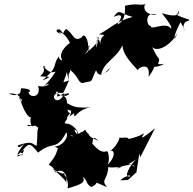

<svg xmlns="http://www.w3.org/2000/svg" viewBox="-20 -983 1073 1068"><path d="M739 -25 755 -130 760 -108 842 -269C771 -212 757 -204 781 -239C769 -241 779 -230 697 -210C685 -226 663 -211 639 -219C659 -225 615 -150 592 -145C637 -152 605 -63 531 -37C602 -42 585 -124 581 -133C575 -161 560 -104 493 -185C499 -195 489 -238 527 -200C500 -211 476 -223 473 -238C446 -255 467 -274 435 -246C451 -269 393 -207 370 -231C434 -213 422 -233 407 -255C425 -200 366 -295 414 -248C376 -310 321 -308 283 -265C277 -226 358 -227 356 -292C350 -275 309 -297 392 -353C394 -306 397 -370 482 -386C347 -377 386 -418 313 -413C330 -363 317 -388 376 -367C374 -318 326 -305 371 -354C336 -358 374 -446 326 -451C399 -493 355 -414 288 -472C332 -483 254 -414 339 -466C306 -387 254 -444 296 -465C342 -475 319 -437 364 -536C303 -510 354 -554 328 -520C365 -589 341 -608 364 -535C355 -592 375 -569 369 -595C418 -557 414 -523 439 -521C504 -539 476 -511 514 -592C533 -549 557 -564 613 -630C563 -575 606 -602 542 -566C557 -641 626 -655 661 -731C663 -687 696 -646 748 -591C739 -602 821 -650 806 -555C863 -632 828 -628 824 -625C814 -596 889 -620 890 -628C827 -617 888 -642 854 -669L826 -721C862 -685 950 -749 969 -809C948 -739 934 -765 984 -860C1033 -779 980 -825 1011 -861C1056 -878 1030 -868 961 -901L973 -914C965 -949 1016 -867 880 -910C959 -811 932 -822 910 -828C918 -801 864 -823 939 -786C942 -892 814 -804 819 -839C793 -835 783 -927 853 -901C770 -896 775 -963 796 -963C756 -947 753 -969 675 -951C684 -840 610 -844 634 -850C643 -863 683 -920 612 -889C648 -939 643 -907 718 -889C623 -864 600 -829 531 -792C593 -782 539 -803 538 -739C525 -798 494 -760 530 -776C509 -685 513 -717 520 -766C541 -743 437 -678 434 -662C501 -734 471 -731 449 -715C518 -745 454 -725 472 -694C475 -779 443 -800 436 -776C387 -745 391 -797 347 -822C316 -788 348 -786 310 -821C258 -813 358 -773 305 -802C320 -806 347 -791 369 -744C376 -749 300 -701 324 -652C340 -638 289 -655 317 -680C260 -616 320 -624 215 -535C282 -563 247 -553 203 -559C255 -603 191 -627 236 -608C204 -640 244 -563 290 -585C291 -588 264 -540 216 -495C273 -546 256 -489 192 -505C214 -430 126 -437 140 -484C124 -453 188 -489 97 -492C82 -418 85 -405 114 -483C104 -502 96 -429 29 -463C119 -470 106 -376 92 -442C92 -409 138 -313 152 -335C154 -352 139 -284 165 -275C133 -307 105 -270 179 -285C150 -311 123 -321 193 -272C184 -249 191 -245 184 -172C157 -180 166 -204 78 -174C83 -154 97 -171 114 -182C59 -114 73 -107 117 -135C32 -75 107 -157 114 -147C79 -83 128 -142 92 -131C140 -184 138 -200 192 -134C279 -205 290 -137 349 -247C367 -217 319 -165 284 -169C320 -140 343 -178 334 -168C274 -160 329 -161 251 -67C294 -42 277 -32 289 -24C314 -45 360 -32 348 36C365 41 299 -28 270 -43C289 -35 318 -16 349 -13C295 -36 370 -13 356 65C439 41 455 31 441 1C472 25 451 33 487 57C542 38 480 17 575 58C538 13 580 20 582 -55C591 -44 703 -64 627 -45C650 -59 728 -78 728 -55C697 -85 666 -48 740 -98C703 -71 664 16 701 -10C701 26 708 -31 649 20L692 18Z"/></svg>

Font: Hussar Lance
Style: Italic
Weight: 700
Foundry: Cannot Into Space Fonts, PlusOne Fonts
Version: Version 2.27